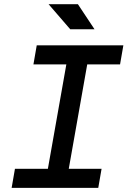

<svg xmlns="http://www.w3.org/2000/svg" viewBox="-20 -914 626 934"><path d="M36.6 0 52.7 -92.8H212.9L302.7 -600.6H142.6L158.7 -693.4H580.1L564 -600.6H404.3L314.5 -92.8H474.1L458 0ZM321.8 -771.5 216.3 -893.6H358.9L439.9 -771.5Z"/></svg>

Font: CaskaydiaCove NFP
Style: Italic
Weight: 400
Italic angle: -10°
Designer: Aaron Bell
Foundry: Saja Typeworks
Version: Version 2111.001; VTT 6.35;Nerd Fonts 3.1.1